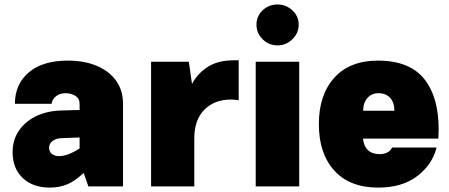

<svg xmlns="http://www.w3.org/2000/svg" viewBox="-20 -830 2001 855"><path d="M527.8 -367.7V0H373.5L352.5 -60.1Q315.4 -24.4 280 -9.5Q244.6 5.4 202.6 5.4Q126 5.4 81.1 -37.4Q36.1 -80.1 36.1 -152.3Q36.1 -205.6 63.2 -246.6Q90.3 -287.6 138.9 -311.8Q187.5 -335.9 251.5 -337.9L334.5 -340.3V-367.7Q334.5 -391.6 315.4 -403.3Q296.4 -415 271.5 -415Q246.6 -415 229.7 -401.6Q212.9 -388.2 209.5 -367.7H46.4Q46.4 -455.1 108.2 -507.6Q169.9 -560.1 282.2 -560.1Q355 -560.1 410.2 -537.1Q465.3 -514.2 496.6 -471.2Q527.8 -428.2 527.8 -367.7ZM198.7 -172.4Q198.7 -154.8 210.7 -144.8Q222.7 -134.8 243.7 -134.8Q281.2 -134.8 334.5 -168.9V-217.8L254.4 -214.8Q229 -213.9 213.9 -202.1Q198.7 -190.4 198.7 -172.4Z M652.8 -555.2H820.8L835 -456.5Q860.8 -503.9 906 -532.7Q951.2 -561.5 1021 -561.5H1043V-383.3Q1026.4 -386.7 1007.8 -386.7Q935.5 -386.7 890.4 -341.8Q845.2 -296.9 845.2 -213.4V0H652.8Z M1122.1 -720.2Q1122.1 -758.3 1149.7 -784.2Q1177.2 -810.1 1215.8 -810.1Q1253.4 -810.1 1281.7 -784.2Q1310.1 -758.3 1310.1 -720.2Q1310.1 -682.1 1281.7 -655Q1253.4 -627.9 1215.8 -627.9Q1177.2 -627.9 1149.7 -655Q1122.1 -682.1 1122.1 -720.2ZM1118.7 -555.2H1312.5V0H1118.7Z M1596.2 -212.9Q1604.5 -143.6 1671.4 -143.6Q1689.9 -143.6 1704.1 -150.6Q1718.3 -157.7 1726.1 -172.9H1924.3Q1904.8 -96.7 1837.9 -45.7Q1771 5.4 1664.1 5.4Q1537.6 5.4 1468.8 -70.3Q1399.9 -146 1399.9 -277.3Q1399.9 -407.7 1468.8 -483.9Q1537.6 -560.1 1662.6 -560.1Q1811.5 -560.1 1876.7 -468.5Q1941.9 -377 1932.1 -212.9ZM1597.2 -336.9H1736.3Q1736.3 -373.5 1717.3 -394.3Q1698.2 -415 1665 -415Q1635.3 -415 1616.2 -393.6Q1597.2 -372.1 1597.2 -336.9Z"/></svg>

Font: Estedad-FD Black
Style: Regular
Weight: 900
Designer: Amin Abedi
Version: Version 7.3